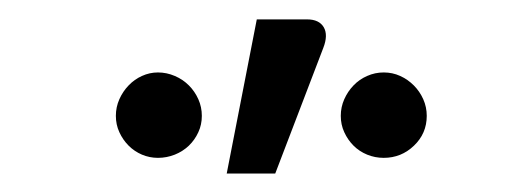

<svg xmlns="http://www.w3.org/2000/svg" viewBox="-20 -727 534 203"><path d="M219.7 -543.5 251.5 -706.5H304.7Q317.4 -706.5 322.3 -698.2Q327.1 -689.9 321.8 -676.3L271 -543.5ZM431.2 -604.5Q431.2 -585.9 417.7 -573Q404.3 -560.1 385.7 -560.1Q376.5 -560.1 368.2 -563.5Q359.9 -566.9 353.8 -573Q347.7 -579.1 344 -587.2Q340.3 -595.2 340.3 -604.5Q340.3 -613.8 344 -622.1Q347.7 -630.4 353.8 -636.7Q359.9 -643.1 368.2 -646.7Q376.5 -650.4 385.7 -650.4Q395 -650.4 403.1 -646.7Q411.1 -643.1 417.5 -636.7Q423.8 -630.4 427.5 -622.1Q431.2 -613.8 431.2 -604.5ZM193.4 -604.5Q193.4 -595.2 189.7 -587.2Q186 -579.1 179.7 -573Q173.3 -566.9 164.8 -563.5Q156.2 -560.1 147 -560.1Q138.2 -560.1 130.1 -563.5Q122.1 -566.9 116 -573Q109.9 -579.1 106.2 -587.2Q102.5 -595.2 102.5 -604.5Q102.5 -613.8 106.2 -622.1Q109.9 -630.4 116 -636.7Q122.1 -643.1 130.1 -646.7Q138.2 -650.4 147 -650.4Q156.2 -650.4 164.8 -646.7Q173.3 -643.1 179.7 -636.7Q186 -630.4 189.7 -622.1Q193.4 -613.8 193.4 -604.5Z"/></svg>

Font: Carlito
Style: Regular
Weight: 400
Designer: Lukasz Dziedzic
Foundry: tyPoland Lukasz Dziedzic
Version: Version 1.104